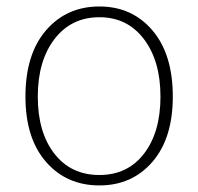

<svg xmlns="http://www.w3.org/2000/svg" viewBox="-20 -560 612 593"><path d="M287.1 12.7Q185.5 12.7 122.1 -60.1Q58.6 -132.8 58.6 -261.7Q58.6 -392.6 122.1 -466.3Q185.5 -540 287.1 -540Q387.7 -540 450.7 -466.3Q513.7 -392.6 513.7 -261.7Q513.7 -132.8 450.7 -60.1Q387.7 12.7 287.1 12.7ZM287.1 -19.5Q374 -19.5 424.8 -85.4Q475.6 -151.4 475.6 -261.7Q475.6 -372.1 424.3 -439.5Q373 -506.8 287.1 -506.8Q200.2 -506.8 148.4 -439.5Q96.7 -372.1 96.7 -261.7Q96.7 -151.4 147.9 -85.4Q199.2 -19.5 287.1 -19.5Z"/></svg>

Font: Gen Jyuu Gothic ExtraLight
Style: Regular
Weight: 100
Designer: [Source Han Sans]
Ryoko NISHIZUKA  (kana & ideographs); Paul D. Hunt (Latin, Greek & Cyrillic); Wenlong ZHANG  (bopomofo
Version: Version 1.002.20150607